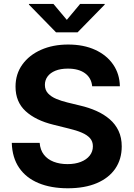

<svg xmlns="http://www.w3.org/2000/svg" viewBox="-20 -969 695 999"><path d="M332.7 10.6Q245.4 10.6 180.6 -16.3Q115.9 -43.1 79.8 -95.7Q43.6 -148.4 41.3 -225.8H186.4Q189.2 -189 208.3 -164.3Q227.3 -139.7 259.2 -127.4Q291 -115.1 331.1 -115.1Q370.9 -115.1 400.6 -126.8Q430.3 -138.4 446.8 -159.4Q463.3 -180.4 463.3 -207.9Q463.3 -233 448.5 -249.8Q433.7 -266.7 405.8 -278.7Q377.8 -290.8 337.9 -300.2L257.9 -320.1Q165.6 -342.6 113.2 -390.7Q60.8 -438.8 60.8 -518.2Q60.8 -584 96.4 -633.3Q132 -682.6 193.7 -709.9Q255.5 -737.3 334.5 -737.3Q415.3 -737.3 475.3 -709.7Q535.4 -682 568.9 -633.1Q602.5 -584.1 603.7 -520.2H459.6Q455.4 -563.9 422.1 -588Q388.9 -612 333.2 -612Q295.3 -612 268.4 -601.1Q241.6 -590.2 227.6 -571.1Q213.6 -552 213.6 -527.6Q213.6 -500.9 229.9 -483.2Q246.2 -465.6 272.9 -454.5Q299.6 -443.4 330.1 -436L395.8 -420Q441.7 -409.5 481.3 -391.9Q520.9 -374.3 550.6 -348.7Q580.4 -323.1 596.9 -288Q613.4 -253 613.4 -207.2Q613.4 -141 580.1 -92Q546.7 -43 483.9 -16.2Q421.1 10.6 332.7 10.6ZM257.9 -948.7 327.7 -865.6 397 -948.7H524.8V-945.1L383.7 -800.8H271.5L130.6 -945.1V-948.7Z"/></svg>

Font: Adwaita Sans
Style: Regular
Weight: 400
Designer: Rasmus Andersson
Foundry: rsms
Version: Version 4.001;git-9221beed3